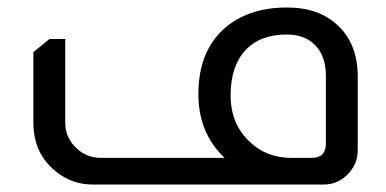

<svg xmlns="http://www.w3.org/2000/svg" viewBox="-20 -492 1029 512"><path d="M579 -71Q509 -137 509 -241Q509 -359 584 -421Q647 -472 745 -472Q831 -472 881 -424Q933 -376 934 -290V-92Q934 -52 904 -24Q878 0 844 0H226Q176 0 135 -30Q69 -79 69 -165V-353L112 -388H154V-165Q154 -123 186 -95Q212 -71 250 -71ZM849 -290Q849 -342 821 -371Q793 -400 745 -400Q673 -400 634 -357.5Q595 -315 595 -238Q595 -161 646 -114Q690 -71 758 -71H811Q849 -71 849 -109Z"/></svg>

Font: Almarai
Style: Regular
Weight: 400
Designer: Boutros International 2019
Foundry: Created by Boutros International 2019
Version: Version 1.10